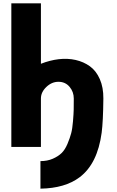

<svg xmlns="http://www.w3.org/2000/svg" viewBox="-20 -880 702 1150"><path d="M47.9 0V-859.9H225.1V-498Q278.3 -519 331.5 -525.4Q384.8 -531.7 433.1 -520.8Q481.4 -509.8 518.8 -482.7Q556.2 -455.6 577.9 -406Q599.6 -356.4 599.1 -290Q597.7 -151.9 588.9 -85Q564 100.6 457.5 181.2Q369.6 247.6 222.2 250V85Q263.7 85 296.1 70.8Q328.6 56.6 349.1 36.6Q369.6 16.6 384.3 -18.6Q398.9 -53.7 406.2 -81.3Q413.6 -108.9 417.2 -153.8Q420.9 -198.7 421.4 -222.7Q421.9 -246.6 421.9 -289.1Q421.9 -289.6 421.9 -290Q421.9 -330.1 396.5 -360.1Q371.1 -390.1 330.1 -390.1Q290 -390.1 257.6 -359.1Q225.1 -328.1 225.1 -290V0Z"/></svg>

Font: Hussar Preview
Style: Bold
Weight: 700
Foundry: Cannot Into Space Fonts, PlusOne Fonts
Version: Version 2.29RC2 "Millennial"